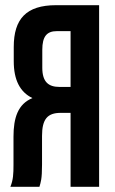

<svg xmlns="http://www.w3.org/2000/svg" viewBox="-20 -720 442 740"><path d="M132 0C137 -18 142 -28 142 -86V-196C142 -261 163 -285 214 -285H252V0H362V-700H196C81 -700 33 -647 33 -539V-484C33 -412 57 -365 105 -342C49 -319 32 -266 32 -193V-85C32 -50 31 -27 20 0ZM252 -600V-385H209C168 -385 143 -403 143 -459V-528C143 -579 160 -600 199 -600Z"/></svg>

Font: Bebas Neue
Style: Bold
Weight: 700
Designer: Ryoichi Tsunekawa
Foundry: Ryoichi Tsunekawa
Version: Version 1.300